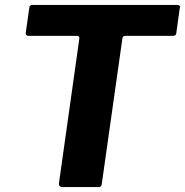

<svg xmlns="http://www.w3.org/2000/svg" viewBox="-20 -762 753 782"><path d="M85 -629C85 -628 85 -627 85 -626C85 -620 87 -616 99 -616H293C300 -616 303 -613 303 -607V-604L221 -22C221 -19 220 -16 220 -14C220 -6 222 0 237 0H379C390 0 394 -4 395 -16L478 -602C479 -613 482 -616 494 -616H681C692 -616 697 -618 698 -627L712 -728C713 -730 713 -732 713 -734C713 -738 712 -742 699 -742H117C104 -742 100 -739 99 -728Z"/></svg>

Font: Libre Franklin
Style: Bold Italic
Weight: 700
Italic angle: -8°
Designer: Pablo Impallari, Rodrigo Fuenzalida
Foundry: Impallari Type
Version: Version 1.002; ttfautohint (v1.5)